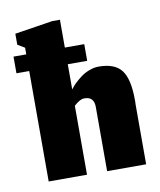

<svg xmlns="http://www.w3.org/2000/svg" viewBox="-74 -485 444 533"><g transform="rotate(-10 148.5 -218.5)"><path d="M129.3 0V-194.3Q129.7 -194.7 132.8 -197.3Q136 -200 136.8 -200.7Q137.7 -201.3 140.5 -203.3Q143.3 -205.3 144.8 -206Q146.3 -206.7 149 -208Q151.7 -209.3 154.2 -209.7Q156.7 -210 159.3 -210Q187 -210 186 -178.7V0H296V-169Q296 -171.3 296.3 -175.3Q296.3 -179.3 296.3 -181.3Q296.3 -240 277.5 -265Q258.7 -290 213 -290Q200 -290 186.5 -284.8Q173 -279.7 163.3 -272.5Q153.7 -265.3 145.8 -258Q138 -250.7 134 -245.3L130 -240.3V-436.7H108.3L1.3 -420V-389L21.3 -377V0ZM-14.7 -311.3H184.7V-358.3H-14.7Z"/></g></svg>

Font: Jomhuria
Style: Regular
Weight: 400
Designer: Arabic design by Kourosh Beigpour, Latin design by Eben Sorkin, engineering by Lasse Fister and Khaled Hosney
Version: Version 1.0010